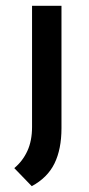

<svg xmlns="http://www.w3.org/2000/svg" viewBox="-20 -438 305 659"><path d="M89 201 29 139Q58 115 74 80Q90 45 90 -2V-418H191V2Q191 74 167 123Q143 172 89 201Z"/></svg>

Font: Reem Kufi Ink
Style: Regular
Weight: 400
Designer: Khaled Hosny
Version: Version 1.7